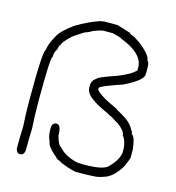

<svg xmlns="http://www.w3.org/2000/svg" viewBox="-104 -775 793 865"><g transform="rotate(15 293.0 -342.0)"><path d="M276.4 -685.5H338.9L401.4 -666Q402.8 -660.6 426.8 -652.3L456.1 -632.8Q508.8 -590.3 508.8 -568.4Q518.6 -558.1 518.6 -537.1V-503.9Q518.6 -475.6 432.6 -433.6Q351.1 -405.8 333 -394.5L329.1 -388.7V-382.8Q344.2 -358.9 430.7 -320.3Q430.7 -318.4 465.8 -298.8Q506.3 -274.9 520.5 -244.1Q523.9 -244.1 528.3 -226.6Q542.5 -221.7 549.8 -162.1V-123Q549.8 -119.6 534.2 -82Q503.4 -29.8 467.8 -13.7Q433.1 0 413.1 0Q384.3 2 346.7 2H325.2Q294.4 -3.9 252.9 -21.5Q252.9 -23.4 229.5 -33.2Q229.5 -36.6 213.9 -48.8Q178.7 -79.6 178.7 -99.6Q167 -118.2 167 -156.2V-164.1Q170.4 -185.5 188.5 -185.5Q210 -185.5 210 -134.8Q222.2 -91.8 235.4 -87.9Q261.2 -55.7 319.3 -41Q335.9 -39.1 346.7 -39.1H356.4Q451.7 -39.1 469.7 -66.4Q499 -96.7 506.8 -125L508.8 -134.8V-158.2Q505.4 -192.4 489.3 -212.9Q489.3 -231.4 452.1 -259.8Q448.2 -259.8 418.9 -279.3Q415.5 -279.3 395.5 -291Q347.7 -312 323.2 -330.1Q288.1 -353.5 288.1 -380.9V-390.6Q288.1 -414.1 309.6 -427.7Q311.5 -435.5 397.5 -464.8Q456.5 -488.8 473.6 -507.8Q477.5 -507.8 477.5 -511.7V-525.4Q477.5 -589.4 370.1 -630.9Q369.1 -634.8 327.1 -644.5H286.1Q271 -644.5 233.4 -628.9Q233.4 -626 200.2 -613.3Q151.4 -582 147.5 -576.2Q115.2 -545.4 112.3 -531.2Q107.9 -531.2 104.5 -509.8Q92.8 -494.1 92.8 -470.7Q83 -470.7 83 -269.5V-263.7Q83 -197.8 86.9 -134.8Q85 -90.3 85 -31.2Q81.5 -9.8 63.5 -9.8Q47.9 -9.8 43.9 -31.2V-48.8Q43.9 -94.2 45.9 -132.8Q42 -185.1 42 -259.8Q42 -494.1 55.7 -494.1Q55.7 -518.6 83 -566.4Q97.7 -593.3 149.4 -630.9Q206.5 -665 251 -679.7Q251 -681.6 276.4 -685.5Z"/></g></svg>

Font: CEF Fonts CJK
Style: Regular
Weight: 400
Designer: PartyBoss (派对大魔王)
Version: Release 2.25